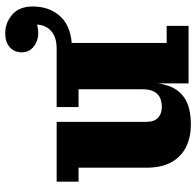

<svg xmlns="http://www.w3.org/2000/svg" viewBox="-28 -732 769 754"><g transform="rotate(-90 357.0 -355.5)"><path d="M244 9Q195 9 157 -9.5Q119 -28 97 -66.5Q75 -105 75 -165V-432H20V-518H255V-165Q255 -135 271 -120Q287 -105 313 -105Q332 -105 348 -111.5Q364 -118 373.5 -135Q383 -152 383 -181L411 -182Q411 -124 397 -81Q383 -38 346.5 -14.5Q310 9 244 9ZM406 0V-159L383 -155V-432H313V-518H565V-86H632V0ZM542 -518Q587 -518 611 -539Q635 -560 637 -595Q593 -583 560.5 -601.5Q528 -620 528 -655Q528 -684 548 -702Q568 -720 603 -720Q644 -720 676 -692.5Q708 -665 708 -612Q708 -543 666 -500.5Q624 -458 542 -458Z"/></g></svg>

Font: Montagu Slab
Style: Bold
Weight: 700
Designer: Florian Karsten
Foundry: Florian Karsten
Version: Version 1.000